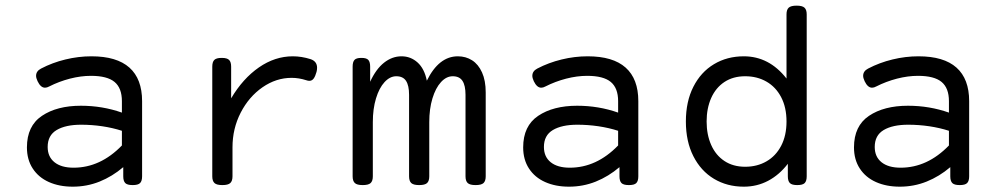

<svg xmlns="http://www.w3.org/2000/svg" viewBox="-20 -666 3638 696"><path d="M495.1 -299.3V-26.9Q495.1 -9.8 487.8 -2.4Q480.5 4.9 461.4 4.9H460.4Q441.4 4.9 434.1 -2.4Q426.8 -9.8 426.8 -26.9V-60.1Q387.2 -26.4 341.1 -7.8Q294.9 10.7 243.7 10.7Q194.8 10.7 157.2 -6.1Q119.6 -22.9 98.6 -55.2Q77.6 -87.4 77.6 -131.8Q77.6 -209.5 132.1 -246.1Q186.5 -282.7 273.4 -282.7Q351.1 -282.7 421.9 -257.8V-299.3Q421.9 -346.7 395.3 -368.9Q368.7 -391.1 309.6 -391.1Q272.9 -391.1 233.4 -380.9Q193.8 -370.6 158.2 -352.5Q150.4 -348.1 143.1 -348.1Q127.4 -348.1 116.2 -371.6Q110.8 -383.3 110.8 -391.1Q110.8 -408.2 128.9 -417.5Q169.9 -439 217 -450.4Q264.2 -461.9 311.5 -461.9Q403.3 -461.9 449.2 -420.9Q495.1 -379.9 495.1 -299.3ZM421.9 -138.7V-191.9Q388.7 -202.6 350.6 -208.3Q312.5 -213.9 273.9 -213.9Q217.8 -213.9 185.3 -194.6Q152.8 -175.3 152.8 -133.3Q152.8 -97.7 177.5 -77.9Q202.1 -58.1 246.6 -58.1Q343.8 -58.1 421.9 -138.7Z M1105.5 -451.7Q1129.4 -443.8 1129.4 -420.4Q1129.4 -412.6 1127.4 -405.3Q1123 -389.2 1116.9 -381.1Q1110.8 -373 1101.6 -373Q1096.2 -373 1090.8 -375Q1063.5 -383.8 1037.1 -383.8Q981 -383.8 931.6 -349.6Q882.3 -315.4 852.5 -257.6Q822.8 -199.7 822.8 -131.8V-26.9Q822.8 -9.8 814.7 -2.4Q806.6 4.9 786.6 4.9H785.6Q765.6 4.9 757.6 -2.4Q749.5 -9.8 749.5 -26.9V-424.3Q749.5 -441.4 756.8 -448.7Q764.2 -456.1 783.2 -456.1H784.2Q803.2 -456.1 810.5 -448.7Q817.9 -441.4 817.9 -424.3V-309.6Q860.4 -381.3 918.5 -421.6Q976.6 -461.9 1041.5 -461.9Q1073.2 -461.9 1105.5 -451.7Z M1740.7 -331.1V-26.9Q1740.7 -9.8 1732.7 -2.4Q1724.6 4.9 1704.6 4.9H1703.6Q1683.6 4.9 1675.5 -2.4Q1667.5 -9.8 1667.5 -26.9V-322.3Q1667.5 -356 1656.5 -372.8Q1645.5 -389.6 1621.1 -389.6Q1598.1 -389.6 1578.6 -368.4Q1559.1 -347.2 1547.6 -309.3Q1536.1 -271.5 1536.1 -223.1V-26.9Q1536.1 -9.8 1528.1 -2.4Q1520 4.9 1500 4.9H1499Q1479 4.9 1470.9 -2.4Q1462.9 -9.8 1462.9 -26.9V-322.3Q1462.9 -356 1451.9 -372.8Q1440.9 -389.6 1416.5 -389.6Q1393.6 -389.6 1374 -368.4Q1354.5 -347.2 1343 -309.3Q1331.5 -271.5 1331.5 -223.1V-26.9Q1331.5 -9.8 1323.5 -2.4Q1315.4 4.9 1295.4 4.9H1294.4Q1274.4 4.9 1266.4 -2.4Q1258.3 -9.8 1258.3 -26.9V-424.3Q1258.3 -441.4 1264.9 -448.7Q1271.5 -456.1 1289.6 -456.1H1290.5Q1308.6 -456.1 1315.2 -448.7Q1321.8 -441.4 1321.8 -424.3V-369.6Q1342.8 -415.5 1372.1 -438.7Q1401.4 -461.9 1435.5 -461.9Q1468.8 -461.9 1493.7 -439.5Q1518.6 -417 1527.3 -373.5Q1570.8 -461.9 1639.6 -461.9Q1668.5 -461.9 1691.2 -447.5Q1713.9 -433.1 1727.3 -403.6Q1740.7 -374 1740.7 -331.1Z M2293.9 -299.3V-26.9Q2293.9 -9.8 2286.6 -2.4Q2279.3 4.9 2260.3 4.9H2259.3Q2240.2 4.9 2232.9 -2.4Q2225.6 -9.8 2225.6 -26.9V-60.1Q2186 -26.4 2139.9 -7.8Q2093.8 10.7 2042.5 10.7Q1993.7 10.7 1956.1 -6.1Q1918.5 -22.9 1897.5 -55.2Q1876.5 -87.4 1876.5 -131.8Q1876.5 -209.5 1930.9 -246.1Q1985.4 -282.7 2072.3 -282.7Q2149.9 -282.7 2220.7 -257.8V-299.3Q2220.7 -346.7 2194.1 -368.9Q2167.5 -391.1 2108.4 -391.1Q2071.8 -391.1 2032.2 -380.9Q1992.7 -370.6 1957 -352.5Q1949.2 -348.1 1941.9 -348.1Q1926.3 -348.1 1915 -371.6Q1909.7 -383.3 1909.7 -391.1Q1909.7 -408.2 1927.7 -417.5Q1968.8 -439 2015.9 -450.4Q2063 -461.9 2110.4 -461.9Q2202.1 -461.9 2248 -420.9Q2293.9 -379.9 2293.9 -299.3ZM2220.7 -138.7V-191.9Q2187.5 -202.6 2149.4 -208.3Q2111.3 -213.9 2072.8 -213.9Q2016.6 -213.9 1984.1 -194.6Q1951.7 -175.3 1951.7 -133.3Q1951.7 -97.7 1976.3 -77.9Q2001 -58.1 2045.4 -58.1Q2142.6 -58.1 2220.7 -138.7Z M2904.3 -613.8V-26.9Q2904.3 -9.8 2897 -2.4Q2889.6 4.9 2870.6 4.9H2869.6Q2850.6 4.9 2843.3 -2.4Q2835.9 -9.8 2835.9 -26.9V-72.3Q2805.2 -32.2 2764.6 -10.7Q2724.1 10.7 2676.3 10.7Q2615.7 10.7 2568.1 -17.8Q2520.5 -46.4 2493.4 -99.9Q2466.3 -153.3 2466.3 -225.6Q2466.3 -297.9 2493.4 -351.3Q2520.5 -404.8 2568.1 -433.3Q2615.7 -461.9 2676.3 -461.9Q2768.1 -461.9 2831.1 -381.3V-613.8Q2831.1 -630.9 2839.1 -638.2Q2847.2 -645.5 2867.2 -645.5H2868.2Q2888.2 -645.5 2896.2 -638.2Q2904.3 -630.9 2904.3 -613.8ZM2541.5 -225.6Q2541.5 -177.7 2558.1 -140.4Q2574.7 -103 2606.2 -82.3Q2637.7 -61.5 2681.2 -61.5Q2724.6 -61.5 2758.5 -81.1Q2792.5 -100.6 2811.8 -137.7Q2831.1 -174.8 2831.1 -225.6Q2831.1 -276.4 2811.8 -313.5Q2792.5 -350.6 2758.5 -370.1Q2724.6 -389.6 2681.2 -389.6Q2637.7 -389.6 2606.2 -368.9Q2574.7 -348.1 2558.1 -310.8Q2541.5 -273.4 2541.5 -225.6Z M3493.2 -299.3V-26.9Q3493.2 -9.8 3485.8 -2.4Q3478.5 4.9 3459.5 4.9H3458.5Q3439.5 4.9 3432.1 -2.4Q3424.8 -9.8 3424.8 -26.9V-60.1Q3385.3 -26.4 3339.1 -7.8Q3293 10.7 3241.7 10.7Q3192.9 10.7 3155.3 -6.1Q3117.7 -22.9 3096.7 -55.2Q3075.7 -87.4 3075.7 -131.8Q3075.7 -209.5 3130.1 -246.1Q3184.6 -282.7 3271.5 -282.7Q3349.1 -282.7 3419.9 -257.8V-299.3Q3419.9 -346.7 3393.3 -368.9Q3366.7 -391.1 3307.6 -391.1Q3271 -391.1 3231.4 -380.9Q3191.9 -370.6 3156.2 -352.5Q3148.4 -348.1 3141.1 -348.1Q3125.5 -348.1 3114.3 -371.6Q3108.9 -383.3 3108.9 -391.1Q3108.9 -408.2 3127 -417.5Q3168 -439 3215.1 -450.4Q3262.2 -461.9 3309.6 -461.9Q3401.4 -461.9 3447.3 -420.9Q3493.2 -379.9 3493.2 -299.3ZM3419.9 -138.7V-191.9Q3386.7 -202.6 3348.6 -208.3Q3310.5 -213.9 3272 -213.9Q3215.8 -213.9 3183.3 -194.6Q3150.9 -175.3 3150.9 -133.3Q3150.9 -97.7 3175.5 -77.9Q3200.2 -58.1 3244.6 -58.1Q3341.8 -58.1 3419.9 -138.7Z"/></svg>

Font: Courier Prime Code
Style: Regular
Weight: 400
Designer: Alan Dague-Greene
Foundry: Quote-Unquote Apps
Version: Version 3.0318